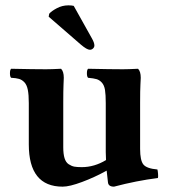

<svg xmlns="http://www.w3.org/2000/svg" viewBox="-20 -696 638 726"><path d="M258.8 -673.8 328.1 -549.8Q336.9 -534.2 336.9 -523.9Q336.9 -517.6 331.8 -512.7Q326.7 -507.8 319.8 -507.8Q308.6 -507.8 285.2 -527.8L164.1 -632.8L166 -644Q174.8 -654.3 195.1 -665Q215.3 -675.8 238.8 -675.8Q251 -675.8 258.8 -673.8ZM509.8 -132.8Q509.8 -89.4 522.2 -74Q534.7 -58.6 575.2 -55.2Q576.7 -50.3 577.6 -39.1Q578.6 -27.8 577.1 -22.9Q496.1 -12.7 411.1 9.8Q389.6 9.8 388.2 -6.8Q385.7 -25.4 383.3 -50.8Q338.4 -25.9 290.8 -8.1Q243.2 9.8 216.8 9.8Q88.9 9.8 88.9 -149.9V-306.2Q88.9 -337.4 85.2 -356.2Q81.5 -375 72.3 -384.8Q63 -394.5 52 -397.7Q41 -400.9 22 -401.9Q17.6 -406.2 17.6 -418.9Q17.6 -431.6 22 -436Q107.9 -434.1 153.8 -434.1Q174.8 -434.1 210.9 -436Q221.2 -425.8 221.2 -401.9Q221.2 -397.5 220.2 -376.5Q219.2 -355.5 219.2 -306.2V-139.2Q219.2 -113.8 224.1 -97.9Q229 -82 239.7 -75Q250.5 -67.9 261 -65.9Q271.5 -64 289.1 -64Q336.9 -64 380.9 -90.8Q379.9 -111.3 379.9 -120.6V-306.2Q379.9 -337.9 377 -356Q374 -374 365 -383.8Q356 -393.6 345.2 -396.7Q334.5 -399.9 313 -401.9Q308.6 -406.2 308.6 -418.9Q308.6 -431.6 313 -436Q398.9 -434.1 444.8 -434.1Q465.8 -434.1 502 -436Q512.2 -425.8 512.2 -401.9Q512.2 -397.5 511 -376.5Q509.8 -355.5 509.8 -306.2Z"/></svg>

Font: Linux Libertine G
Style: Bold
Weight: 700
Designer: Philipp H. Poll
Foundry: Philipp H. Poll
Version: Version 5.0.3